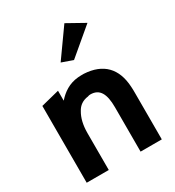

<svg xmlns="http://www.w3.org/2000/svg" viewBox="-181 -864 887 972"><g transform="rotate(-30 262.5 -378.0)"><path d="M229 -593 294 -570 447 -699 345 -756ZM478 0V-270C478 -283 478 -295 477 -308C471 -418 412 -479 302 -485C291 -485 279 -485 268 -484C214 -479 176 -452 146 -418V-476L39 -449V0H168V-216C168 -264 178 -301 194 -328C208 -355 231 -371 263 -375C267 -377 273 -378 278 -378C332 -378 354 -338 354 -260V0Z"/></g></svg>

Font: Bluebird
Style: Nrw
Weight: 400
Designer: Jasper
Foundry: Cannot Into Space Fonts
Version: Version 0.98